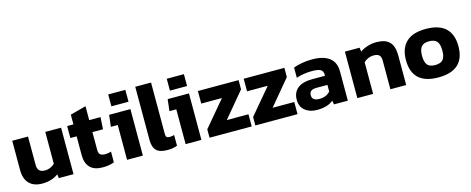

<svg xmlns="http://www.w3.org/2000/svg" viewBox="-35 -1277 4634 1891"><g transform="rotate(-15 2281.5 -332.0)"><path d="M46 -176V-474H207V-185Q207 -145 226 -126.5Q245 -108 285 -108Q313 -108 339 -119.5Q365 -131 383 -150V-474H544V0H394L389 -40Q322 10 224 10Q139 10 92.5 -37.5Q46 -85 46 -176Z M670 -159V-352H606V-474H670V-573L831 -616V-474H946L939 -352H831V-170Q831 -136 847 -122.5Q863 -109 899 -109Q928 -109 958 -119V-10Q911 10 841 10Q755 10 712.5 -34Q670 -78 670 -159Z M1077 -670H1252V-549H1077ZM1090 -355H1020L1034 -474H1251V0H1090Z M1354 -133V-674H1515V-149Q1515 -126 1524 -117.5Q1533 -109 1553 -109Q1580 -109 1601 -116V-7Q1577 2 1554.5 6Q1532 10 1500 10Q1422 10 1388 -24Q1354 -58 1354 -133Z M1674 -670H1849V-549H1674ZM1687 -355H1617L1631 -474H1848V0H1687Z M1931 -86 2150 -346H1939V-474H2354V-380L2140 -124H2361V0H1931Z M2398 -86 2617 -346H2406V-474H2821V-380L2607 -124H2828V0H2398Z M2857 -139Q2857 -213 2907.5 -254Q2958 -295 3055 -295H3187V-306Q3187 -343 3162.5 -358Q3138 -373 3073 -373Q2992 -373 2914 -348V-452Q2950 -466 3001 -475Q3052 -484 3106 -484Q3219 -484 3280 -438Q3341 -392 3341 -296V0H3200L3192 -40Q3137 10 3025 10Q2952 10 2904.5 -28.5Q2857 -67 2857 -139ZM3187 -135V-202H3073Q3037 -202 3019.5 -188Q3002 -174 3002 -145Q3002 -89 3076 -89Q3148 -89 3187 -135Z M3438 -474H3588L3593 -433Q3624 -455 3668.5 -469.5Q3713 -484 3760 -484Q3851 -484 3893.5 -440Q3936 -396 3936 -304V0H3775V-291Q3775 -331 3757.5 -348Q3740 -365 3697 -365Q3671 -365 3644 -353Q3617 -341 3599 -323V0H3438Z M3997 -237Q3997 -357 4063.5 -420.5Q4130 -484 4264 -484Q4399 -484 4465.5 -421Q4532 -358 4532 -237Q4532 10 4264 10Q3997 10 3997 -237ZM4368 -237Q4368 -302 4343.5 -330Q4319 -358 4264 -358Q4209 -358 4185 -329.5Q4161 -301 4161 -237Q4161 -172 4185 -144Q4209 -116 4264 -116Q4320 -116 4344 -144Q4368 -172 4368 -237Z"/></g></svg>

Font: Kanit SemiBold
Style: Regular
Weight: 600
Designer: Katatrad Team
Foundry: CadsonDemak
Version: Version 1.030